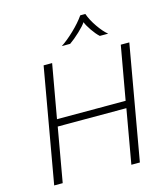

<svg xmlns="http://www.w3.org/2000/svg" viewBox="-132 -1031 983 1132"><g transform="rotate(-15 359.0 -464.5)"><path d="M180 -700H232L174 -373H593L651 -700H703L580 0H528L586 -330H167L109 0H57ZM465 -929H496Q510 -889 539.5 -846.5Q569 -804 596 -782H545Q524 -801 502.5 -832.5Q481 -864 473 -885Q461 -866 427 -834Q393 -802 364 -782H313Q349 -805 393.5 -847.5Q438 -890 465 -929Z"/></g></svg>

Font: KoHo Light
Style: Italic
Weight: 300
Italic angle: -10°
Version: Version 1.000; ttfautohint (v1.6)